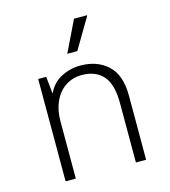

<svg xmlns="http://www.w3.org/2000/svg" viewBox="-111 -836 822 926"><g transform="rotate(-15 300.0 -373.5)"><path d="M102 0V-511H142L151 -425Q174 -475 219 -498Q264 -521 315 -521Q399 -521 451.5 -472Q504 -423 504 -321V0H453V-297Q453 -391 415.5 -433Q378 -475 310 -475Q262 -475 226.5 -450.5Q191 -426 172 -384Q153 -342 153 -287V0ZM269 -592 344 -747H409V-744L319 -592Z"/></g></svg>

Font: Chivo Mono Medium Thin
Style: Regular
Weight: 250
Monospace: yes
Version: Version 1.008